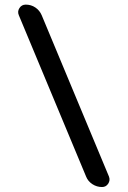

<svg xmlns="http://www.w3.org/2000/svg" viewBox="-20 -750 540 811"><path d="M343.8 -3.9 59.6 -685.5Q52.7 -701.2 62 -715.8Q71.3 -730.5 88.9 -730.5Q111.3 -730.5 129.4 -718.3Q147.5 -706.1 156.2 -685.5L440.4 -3.9Q446.3 11.7 437 25.9Q427.7 40 411.1 40Q388.7 40 370.1 27.8Q351.6 15.6 343.8 -3.9Z"/></svg>

Font: Rounded-X Mgen+ 1mn medium
Style: Regular
Weight: 500
Designer: [Source Han Sans]
Ryoko NISHIZUKA  (kana & ideographs); Paul D. Hunt (Latin, Greek & Cyrillic); Wenlong ZHANG  (bopomofo
Version: Version 1.059.20150602